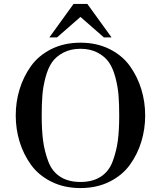

<svg xmlns="http://www.w3.org/2000/svg" viewBox="-20 -944 818 976"><path d="M79.5 -224Q60 -288 60 -357Q60 -426 79.5 -490Q99 -554 137.5 -608Q176 -662 241 -694.5Q306 -727 389 -727Q472 -727 537 -694.5Q602 -662 640.5 -608Q679 -554 698.5 -490Q718 -426 718 -357Q718 -288 698.5 -224Q679 -160 640.5 -106.5Q602 -53 537 -20.5Q472 12 389 12Q306 12 241 -20.5Q176 -53 137.5 -106.5Q99 -160 79.5 -224ZM586 -357Q586 -416 582.5 -460Q579 -504 566.5 -551Q554 -598 533.5 -627.5Q513 -657 476 -676.5Q439 -696 389 -696Q339 -696 302 -676.5Q265 -657 244.5 -627.5Q224 -598 211.5 -551Q199 -504 195.5 -460Q192 -416 192 -357Q192 -282 199 -229Q206 -176 225 -124.5Q244 -73 285.5 -46Q327 -19 389 -19Q451 -19 492.5 -46Q534 -73 553 -124.5Q572 -176 579 -229Q586 -282 586 -357ZM231 -754 354 -924H424L547 -754H508L389 -858L270 -754Z"/></svg>

Font: Justus
Style: Versalitas
Weight: 400
Version: Version 001.001